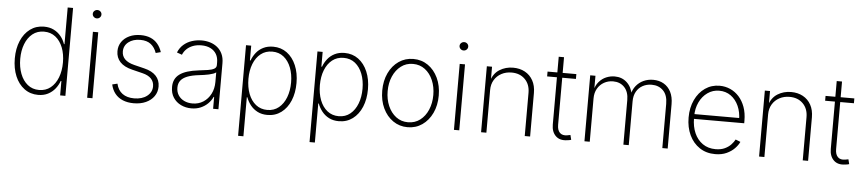

<svg xmlns="http://www.w3.org/2000/svg" viewBox="-49 -1053 7106 1583"><g transform="rotate(5 3504.0 -262.0)"><path d="M276.4 11.7Q210.9 11.7 161.9 -24.7Q112.8 -61 85.9 -125Q59.1 -189 59.1 -271.5Q59.1 -353.5 86.2 -417.2Q113.3 -481 162.4 -517.1Q211.4 -553.2 276.4 -553.2Q323.2 -553.2 358.2 -535.6Q393.1 -518.1 417 -488.5Q440.9 -459 452.6 -423.8H457V-727.5H501.5V0H458V-119.1H452.6Q440.4 -84 416.5 -54.2Q392.6 -24.4 357.7 -6.3Q322.8 11.7 276.4 11.7ZM280.8 -29.3Q335.9 -29.3 375.5 -61Q415 -92.8 436.3 -147.7Q457.5 -202.6 457.5 -272Q457.5 -341.3 436.3 -395.5Q415 -449.7 375.5 -481Q335.9 -512.2 280.8 -512.2Q225.1 -512.2 185.5 -480.5Q146 -448.7 125 -394.3Q104 -339.8 104 -272Q104 -203.6 125 -148.7Q146 -93.8 185.5 -61.5Q225.1 -29.3 280.8 -29.3Z M681.6 0V-545.9H725.6V0ZM703.6 -658.7Q689 -658.7 678.2 -668.9Q667.5 -679.2 667.5 -693.4Q667.5 -708 678.2 -718Q689 -728 703.6 -728Q718.3 -728 728.8 -718Q739.3 -708 739.3 -693.4Q739.3 -679.2 728.8 -668.9Q718.3 -658.7 703.6 -658.7Z M1067.4 11.7Q1016.6 11.7 977.3 -4.4Q938 -20.5 912.8 -51.8Q887.7 -83 877.9 -127.4L920.4 -137.7Q932.6 -84 970.2 -56.4Q1007.8 -28.8 1067.4 -28.8Q1133.3 -28.8 1174.1 -60.5Q1214.8 -92.3 1214.8 -141.1Q1214.8 -178.7 1190.7 -204.3Q1166.5 -230 1118.2 -241.7L1031.2 -263.2Q964.4 -279.3 930.7 -315.4Q897 -351.6 897 -404.8Q897 -448.7 920.2 -482.2Q943.4 -515.6 983.9 -534.4Q1024.4 -553.2 1077.1 -553.2Q1123.5 -553.2 1158.4 -538.6Q1193.4 -523.9 1217 -495.8Q1240.7 -467.8 1253.9 -427.7L1212.4 -417Q1197.3 -461.9 1164.8 -487.8Q1132.3 -513.7 1077.1 -513.7Q1017.1 -513.7 979.2 -483.9Q941.4 -454.1 941.4 -406.2Q941.4 -368.2 966.8 -342.3Q992.2 -316.4 1044.9 -303.2L1129.9 -282.2Q1194.3 -266.6 1227.3 -231.2Q1260.3 -195.8 1260.3 -143.1Q1260.3 -97.7 1235.8 -62.7Q1211.4 -27.8 1168 -8.1Q1124.5 11.7 1067.4 11.7Z M1544.4 12.2Q1497.6 12.2 1458 -6.8Q1418.5 -25.9 1394.8 -62Q1371.1 -98.1 1371.1 -149.9Q1371.1 -184.1 1383.3 -210.2Q1395.5 -236.3 1420.7 -255.1Q1445.8 -273.9 1485.4 -286.4Q1524.9 -298.8 1579.6 -305.2Q1621.1 -310.1 1653.6 -314.9Q1686 -319.8 1704.8 -330.3Q1723.6 -340.8 1723.6 -361.3V-383.8Q1723.6 -423.8 1706.8 -452.4Q1689.9 -481 1658.4 -496.8Q1627 -512.7 1583 -512.7Q1543.9 -512.7 1513.2 -501Q1482.4 -489.3 1461.2 -468.8Q1439.9 -448.2 1429.2 -421.4L1386.7 -436.5Q1402.8 -476.1 1432.4 -502Q1461.9 -527.8 1500.7 -540.5Q1539.6 -553.2 1582 -553.2Q1618.7 -553.2 1652.1 -543Q1685.5 -532.7 1711.7 -511.5Q1737.8 -490.2 1752.9 -457.8Q1768.1 -425.3 1768.1 -380.9V0H1724.1V-98.1H1720.2Q1706.1 -67.4 1681.2 -42.5Q1656.2 -17.6 1621.8 -2.7Q1587.4 12.2 1544.4 12.2ZM1549.8 -28.8Q1600.6 -28.8 1639.6 -54Q1678.7 -79.1 1701.2 -122.8Q1723.6 -166.5 1723.6 -221.2V-301.3Q1715.3 -294.4 1700 -288.8Q1684.6 -283.2 1665.3 -278.8Q1646 -274.4 1625 -271.5Q1604 -268.6 1584 -266.1Q1524.4 -259.3 1487.3 -244.4Q1450.2 -229.5 1432.9 -206.1Q1415.5 -182.6 1415.5 -148.4Q1415.5 -111.8 1433.1 -85Q1450.7 -58.1 1481.2 -43.5Q1511.7 -28.8 1549.8 -28.8Z M1948.7 204.1V-545.9H1991.7V-423.8H1997.1Q2009.8 -459 2033.2 -488.5Q2056.6 -518.1 2091.8 -535.6Q2127 -553.2 2173.3 -553.2Q2238.8 -553.2 2287.6 -517.1Q2336.4 -481 2363.5 -417.2Q2390.6 -353.5 2390.6 -271.5Q2390.6 -189 2363.8 -125Q2336.9 -61 2288.1 -24.7Q2239.3 11.7 2173.8 11.7Q2127 11.7 2092 -6.3Q2057.1 -24.4 2033.4 -54.2Q2009.8 -84 1997.1 -119.1H1992.7V204.1ZM2169.4 -29.3Q2224.6 -29.3 2264.2 -61.5Q2303.7 -93.8 2324.7 -148.7Q2345.7 -203.6 2345.7 -272Q2345.7 -339.8 2324.7 -394.3Q2303.7 -448.7 2264.4 -480.5Q2225.1 -512.2 2169.4 -512.2Q2114.3 -512.2 2074.7 -481Q2035.2 -449.7 2013.9 -395.5Q1992.7 -341.3 1992.7 -272Q1992.7 -202.6 2013.7 -147.7Q2034.7 -92.8 2074.5 -61Q2114.3 -29.3 2169.4 -29.3Z M2540 204.1V-545.9H2583V-423.8H2588.4Q2601.1 -459 2624.5 -488.5Q2647.9 -518.1 2683.1 -535.6Q2718.3 -553.2 2764.6 -553.2Q2830.1 -553.2 2878.9 -517.1Q2927.7 -481 2954.8 -417.2Q2981.9 -353.5 2981.9 -271.5Q2981.9 -189 2955.1 -125Q2928.2 -61 2879.4 -24.7Q2830.6 11.7 2765.1 11.7Q2718.3 11.7 2683.3 -6.3Q2648.4 -24.4 2624.8 -54.2Q2601.1 -84 2588.4 -119.1H2584V204.1ZM2760.7 -29.3Q2815.9 -29.3 2855.5 -61.5Q2895 -93.8 2916 -148.7Q2937 -203.6 2937 -272Q2937 -339.8 2916 -394.3Q2895 -448.7 2855.7 -480.5Q2816.4 -512.2 2760.7 -512.2Q2705.6 -512.2 2666 -481Q2626.5 -449.7 2605.2 -395.5Q2584 -341.3 2584 -272Q2584 -202.6 2605 -147.7Q2626 -92.8 2665.8 -61Q2705.6 -29.3 2760.7 -29.3Z M3334 11.7Q3266.6 11.7 3213.6 -24.9Q3160.6 -61.5 3130.4 -125.2Q3100.1 -189 3100.1 -271Q3100.1 -353 3130.4 -416.7Q3160.6 -480.5 3213.6 -516.8Q3266.6 -553.2 3334 -553.2Q3401.9 -553.2 3454.6 -516.8Q3507.3 -480.5 3537.6 -416.5Q3567.9 -352.5 3567.9 -271Q3567.9 -189 3537.6 -125.2Q3507.3 -61.5 3454.6 -24.9Q3401.9 11.7 3334 11.7ZM3334 -29.3Q3391.1 -29.3 3433.6 -61.5Q3476.1 -93.8 3499.5 -148.7Q3522.9 -203.6 3522.9 -271Q3522.9 -337.9 3499.5 -392.8Q3476.1 -447.8 3433.6 -480Q3391.1 -512.2 3334 -512.2Q3277.3 -512.2 3234.9 -479.7Q3192.4 -447.3 3168.7 -392.8Q3145 -338.4 3145 -271Q3145 -203.6 3168.7 -148.7Q3192.4 -93.8 3234.9 -61.5Q3277.3 -29.3 3334 -29.3Z M3717.3 0V-545.9H3761.2V0ZM3739.3 -658.7Q3724.6 -658.7 3713.9 -668.9Q3703.1 -679.2 3703.1 -693.4Q3703.1 -708 3713.9 -718Q3724.6 -728 3739.3 -728Q3753.9 -728 3764.4 -718Q3774.9 -708 3774.9 -693.4Q3774.9 -679.2 3764.4 -668.9Q3753.9 -658.7 3739.3 -658.7Z M3985.8 -353V0H3941.9V-545.9H3984.9V-423.8H3977.1Q3997.1 -490.7 4047.1 -522Q4097.2 -553.2 4159.2 -553.2Q4214.8 -553.2 4257.3 -530Q4299.8 -506.8 4323.7 -463.6Q4347.7 -420.4 4347.7 -359.9V0H4303.2V-357.4Q4303.2 -427.7 4261 -470Q4218.8 -512.2 4150.4 -512.2Q4103.5 -512.2 4066.2 -492.2Q4028.8 -472.2 4007.3 -436.5Q3985.8 -400.9 3985.8 -353Z M4682.6 -545.9V-505.9H4444.3V-545.9ZM4525.4 -675.8H4569.3V-116.7Q4569.3 -71.8 4590.8 -50.8Q4612.3 -29.8 4651.9 -36.6Q4657.2 -37.6 4664.6 -39.1Q4671.9 -40.5 4677.7 -41.5L4687.5 -2.4Q4680.2 0 4671.1 1.7Q4662.1 3.4 4653.8 3.9Q4593.8 12.7 4559.6 -20.8Q4525.4 -54.2 4525.4 -114.3Z M4797.4 0V-545.9H4840.8V-419.4H4833.5Q4844.7 -466.3 4870.4 -496.1Q4896 -525.9 4929.9 -540Q4963.9 -554.2 5000 -554.2Q5060.1 -554.2 5100.8 -516.6Q5141.6 -479 5152.3 -413.6H5142.6Q5151.9 -458 5177.2 -489.5Q5202.6 -521 5239 -537.6Q5275.4 -554.2 5318.4 -554.2Q5368.2 -554.2 5406 -532.2Q5443.8 -510.3 5465.1 -468.5Q5486.3 -426.8 5486.3 -366.7V0H5441.9V-366.2Q5441.9 -438.5 5405 -475.6Q5368.2 -512.7 5309.6 -512.7Q5268.1 -512.7 5235.1 -494.6Q5202.1 -476.6 5183.1 -443.1Q5164.1 -409.7 5164.1 -362.8V0H5119.6V-369.1Q5119.6 -437 5084 -474.9Q5048.3 -512.7 4990.2 -512.7Q4949.2 -512.7 4915.3 -493.7Q4881.3 -474.6 4861.3 -439.9Q4841.3 -405.3 4841.3 -358.9V0Z M5879.4 11.7Q5805.7 11.7 5750.7 -24.9Q5695.8 -61.5 5665.8 -125.2Q5635.7 -189 5635.7 -270.5Q5635.7 -352.1 5665.8 -416Q5695.8 -480 5748.5 -516.6Q5801.3 -553.2 5868.7 -553.2Q5915 -553.2 5956.3 -534.9Q5997.6 -516.6 6029.1 -481.7Q6060.5 -446.8 6078.6 -397Q6096.7 -347.2 6096.7 -283.2V-262.7H5663.6V-302.2H6072.8L6052.2 -286.6Q6052.2 -350.1 6029.3 -401.4Q6006.3 -452.6 5965.1 -482.4Q5923.8 -512.2 5868.7 -512.2Q5814.9 -512.2 5772.2 -481.9Q5729.5 -451.7 5705.1 -400.4Q5680.7 -349.1 5680.7 -286.1V-268.1Q5680.7 -199.7 5704.3 -145.8Q5728 -91.8 5772.7 -60.5Q5817.4 -29.3 5879.4 -29.3Q5924.3 -29.3 5955.8 -44.2Q5987.3 -59.1 6007.6 -81.1Q6027.8 -103 6038.1 -123L6078.6 -106.9Q6066.4 -79.6 6040 -52.2Q6013.7 -24.9 5973.6 -6.6Q5933.6 11.7 5879.4 11.7Z M6286.6 -353V0H6242.7V-545.9H6285.6V-423.8H6277.8Q6297.9 -490.7 6347.9 -522Q6397.9 -553.2 6460 -553.2Q6515.6 -553.2 6558.1 -530Q6600.6 -506.8 6624.5 -463.6Q6648.4 -420.4 6648.4 -359.9V0H6604V-357.4Q6604 -427.7 6561.8 -470Q6519.5 -512.2 6451.2 -512.2Q6404.3 -512.2 6366.9 -492.2Q6329.6 -472.2 6308.1 -436.5Q6286.6 -400.9 6286.6 -353Z M6983.4 -545.9V-505.9H6745.1V-545.9ZM6826.2 -675.8H6870.1V-116.7Q6870.1 -71.8 6891.6 -50.8Q6913.1 -29.8 6952.6 -36.6Q6958 -37.6 6965.3 -39.1Q6972.7 -40.5 6978.5 -41.5L6988.3 -2.4Q6981 0 6971.9 1.7Q6962.9 3.4 6954.6 3.9Q6894.5 12.7 6860.4 -20.8Q6826.2 -54.2 6826.2 -114.3Z"/></g></svg>

Font: Inter ExtraLight
Style: Regular
Weight: 250
Designer: Rasmus Andersson
Foundry: rsms
Version: Version 4.001;git-66647c0bb